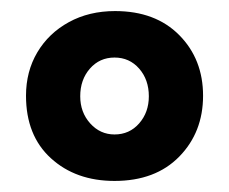

<svg xmlns="http://www.w3.org/2000/svg" viewBox="-20 -751 414 347"><path d="M27 -578Q27 -622 47.5 -656.5Q68 -691 104.5 -711Q141 -731 188 -731Q261 -731 304 -687.5Q347 -644 347 -578Q347 -512 304 -468Q261 -424 187 -424Q117 -424 72 -465Q27 -506 27 -578ZM125 -577Q125 -548 143 -528Q161 -508 187 -508Q214 -508 231.5 -528Q249 -548 249 -577Q249 -607 231.5 -627Q214 -647 187 -647Q160 -647 142.5 -627Q125 -607 125 -577Z"/></svg>

Font: Reem Kufi SemiBold
Style: Regular
Weight: 600
Designer: Khaled Hosny
Version: Version 1.001